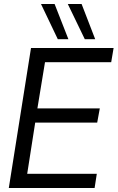

<svg xmlns="http://www.w3.org/2000/svg" viewBox="-20 -940 588 960"><path d="M24 0 135 -700H548L536 -629H205L167 -398H479L466 -327H156L116 -71H464L453 0ZM269 -744 185 -920H253L322 -744ZM404 -744 319 -920H388L456 -744Z"/></svg>

Font: Georama
Style: Italic
Weight: 400
Italic angle: -9°
Designer: Jean-Baptiste Levee
Foundry: Production Type
Version: Version 1.000